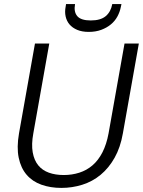

<svg xmlns="http://www.w3.org/2000/svg" viewBox="-20 -912 701 939"><path d="M151 -699H221L143 -260Q133 -206 140 -167Q147 -128 167 -103.5Q187 -79 219 -67.5Q251 -56 292 -56Q332 -56 368 -67.5Q404 -79 432.5 -103.5Q461 -128 481 -167Q501 -206 511 -260L589 -699H659L581 -260Q569 -191 540.5 -140.5Q512 -90 472 -57Q432 -24 382.5 -8.5Q333 7 280 7Q227 7 183 -8.5Q139 -24 110.5 -57Q82 -90 71.5 -140.5Q61 -191 73 -260ZM571 -878Q566 -853 554 -831Q542 -809 522 -792.5Q502 -776 475 -766Q448 -756 414 -756Q381 -756 357.5 -766Q334 -776 320 -792.5Q306 -809 301 -831.5Q296 -854 301 -879L303 -892H347Q340 -854 358 -833Q376 -812 424 -812Q472 -812 497 -833Q522 -854 529 -892H574Z"/></svg>

Font: SVN-Poppins Light
Style: Italic
Weight: 300
Italic angle: -10°
Designer: Ninad Kale (Devanagari), Jonny Pinhorn (Latin)
Foundry: Indian Type Foundry
Version: Version 3.002 2017; ttfautohint (v1.8.3)